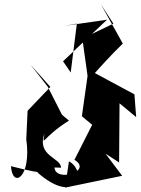

<svg xmlns="http://www.w3.org/2000/svg" viewBox="-20 -866 642 877"><path d="M259 -100C258 -147 146 -152 183 -257C174 -188 170 -237 295 -315L263 -342L198 -470L120 -570L210 -469L106 -360L100 -230C125 -55 37 -2 30 -107C203 -62 195 -83 150 -79C332 80 380 -84 295 -129L277 -9L538 -63L462 -164L524 -124L526 -394L602 -331L594 -435L384 -548L354 -335L401 -296L320 -136C406 -84 233 -31 229 -101ZM498 -758 356 -690 383 -498C434 -556 486 -614 541 -667L441 -846ZM331 -758 303 -535 268 -586C335 -649 401 -713 469 -776L275 -748Z"/></svg>

Font: Asimov Silicon
Style: Regular
Weight: 400
Designer: Google
Version: Version 2.000980; 2014